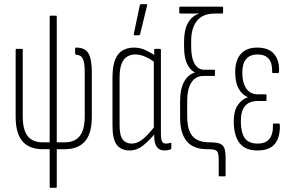

<svg xmlns="http://www.w3.org/2000/svg" viewBox="-20 -715 1395 920"><path d="M222 185Q218 185 218 180V0H186Q121 0 88 -37.5Q55 -75 55 -156V-476Q55 -481 59 -481H84Q89 -481 89 -476V-158Q89 -93 112.5 -63Q136 -33 185 -33H218V-635Q218 -640 222 -640H248Q252 -640 252 -635V-33H290Q338 -33 362 -63Q386 -93 386 -158V-369Q386 -414 377 -433Q368 -452 344 -453Q340 -454 340 -459V-482Q340 -487 345 -487Q388 -487 404 -459Q420 -431 420 -369V-156Q420 -75 387 -37.5Q354 0 289 0H252V180Q252 185 248 185Z M601 6Q561 6 540 -20.5Q519 -47 519 -113V-343Q519 -397 531.5 -428.5Q544 -460 567.5 -473.5Q591 -487 622 -487Q652 -487 679 -474Q706 -461 726 -447L723 -415Q698 -434 674.5 -444Q651 -454 627 -454Q608 -454 590.5 -444.5Q573 -435 563 -410.5Q553 -386 553 -342V-117Q553 -66 568 -46.5Q583 -27 610 -27Q641 -27 669 -52Q697 -77 724 -113L726 -79Q697 -43 666.5 -18.5Q636 6 601 6ZM768 6Q719 6 719 -63V-88L717 -93V-427L719 -439V-476Q719 -481 724 -481H747Q751 -481 751 -476V-72Q751 -49 756 -38Q761 -27 775 -27Q782 -27 787 -28Q792 -29 798 -31Q801 -32 801 -27V-5Q801 -1 797 1Q784 6 768 6ZM624 -546Q620 -546 621 -552L650 -690Q651 -695 656 -695H681Q686 -695 685 -689L651 -550Q649 -546 645 -546Z M1033 130Q1028 130 1028 125V51Q1028 18 1019.5 9Q1011 0 981 0H973Q907 0 875 -38Q843 -76 843 -151V-232Q843 -288 862 -323Q881 -358 913 -367V-368Q888 -382 875 -412Q862 -442 862 -493V-517Q862 -570 879.5 -603Q897 -636 931 -649V-651Q920 -650 909 -650Q898 -650 886 -650H843Q839 -650 839 -655V-678Q839 -683 843 -683H1044Q1049 -683 1049 -678V-656Q1049 -650 1044 -650H1009Q952 -650 924 -615.5Q896 -581 896 -518V-493Q896 -438 912.5 -409.5Q929 -381 958 -381H1005Q1010 -381 1010 -376V-356Q1010 -351 1005 -351H954Q917 -351 897 -319.5Q877 -288 877 -235V-157Q877 -92 902.5 -62.5Q928 -33 984 -33Q1016 -33 1032.5 -27Q1049 -21 1055 -5Q1061 11 1061 42V125Q1061 130 1057 130Z M1213 6Q1155 6 1127.5 -30Q1100 -66 1100 -135Q1100 -183 1119.5 -211.5Q1139 -240 1166 -248V-250Q1138 -263 1122.5 -292Q1107 -321 1107 -370Q1107 -426 1134 -456.5Q1161 -487 1213 -487Q1267 -487 1293.5 -456Q1320 -425 1317 -371Q1317 -365 1312 -365H1288Q1284 -365 1284 -370Q1287 -454 1214 -454Q1178 -454 1159.5 -432Q1141 -410 1141 -366Q1141 -319 1160 -291Q1179 -263 1216 -263H1253Q1257 -263 1257 -258V-236Q1257 -231 1253 -231H1215Q1174 -231 1154 -207Q1134 -183 1134 -134Q1134 -81 1152.5 -54Q1171 -27 1214 -27Q1253 -27 1271 -49.5Q1289 -72 1288 -118Q1287 -123 1292 -123H1316Q1320 -123 1321 -118Q1323 -58 1297.5 -26Q1272 6 1213 6Z"/></svg>

Font: Sofia Sans Extra Condensed ExtraLight
Style: Regular
Weight: 250
Designer: Botio Nikoltchev, Ani Petrova
Foundry: lettersoup
Version: Version 4.101